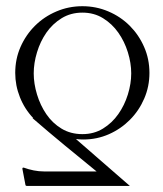

<svg xmlns="http://www.w3.org/2000/svg" viewBox="-20 -448 534 628"><path d="M228.5 6.8 404.8 160.2H66.9L63.5 158.2L53.2 104L53.7 101.1L57.1 100.1Q73.2 106 90.3 109.4Q107.4 112.8 124.5 112.8H295.9Q242.7 69.3 190.4 26.4Q138.2 -16.6 86.4 -61.5H88.9Q60.5 -91.3 45.2 -129.9Q29.8 -168.5 29.8 -209.5Q29.8 -254.9 47.1 -294.4Q64.5 -334 94.5 -363.8Q124.5 -393.6 164.6 -410.6Q204.6 -427.7 249.5 -427.7Q294.4 -427.7 334.5 -410.6Q374.5 -393.6 404.3 -363.8Q434.1 -334 451.4 -294.4Q468.8 -254.9 468.8 -209.5Q468.8 -165 451.7 -125.5Q434.6 -85.9 405 -56.2Q375.5 -26.4 336.2 -9Q296.9 8.3 252.4 8.3Q240.2 8.3 228.5 6.8ZM249.5 -406.7Q211.4 -406.7 181.6 -388.4Q151.9 -370.1 131.8 -341.3Q111.8 -312.5 101.1 -277.1Q90.3 -241.7 90.3 -208Q90.3 -174.3 101.1 -138.9Q111.8 -103.5 131.6 -74.5Q151.4 -45.4 181.2 -27.3Q210.9 -9.3 249.5 -9.3Q287.6 -9.3 317.1 -27.6Q346.7 -45.9 366.9 -74.7Q387.2 -103.5 398.2 -138.9Q409.2 -174.3 409.2 -208Q409.2 -241.7 398.2 -277.1Q387.2 -312.5 366.9 -341.3Q346.7 -370.1 317.1 -388.4Q287.6 -406.7 249.5 -406.7Z"/></svg>

Font: CAT Linz
Style: Regular
Weight: 400
Designer: Peter Wiegel
Foundry: Peter Wiegel
Version: Version 1.08